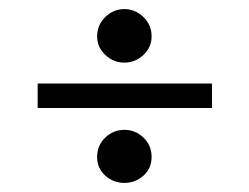

<svg xmlns="http://www.w3.org/2000/svg" viewBox="-20 -520 549 423"><path d="M63 -282V-336H447V-282ZM254 -117Q230 -117 212 -133Q194 -149 194 -174Q194 -200 212 -217Q230 -234 254 -234Q278 -234 296 -217Q314 -200 314 -174Q314 -149 296 -133Q278 -117 254 -117ZM254 -382Q230 -382 212 -399Q194 -416 194 -440Q194 -465 212 -482.5Q230 -500 254 -500Q278 -500 296 -482.5Q314 -465 314 -440Q314 -416 296 -399Q278 -382 254 -382Z"/></svg>

Font: Manuale
Style: Regular
Weight: 400
Designer: Eduardo Tunni / Pablo Cosgaya
Foundry: Eduardo Tunni / Pablo Cosgaya
Version: Version 1.002